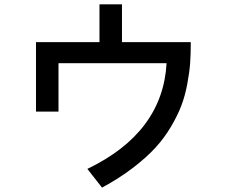

<svg xmlns="http://www.w3.org/2000/svg" viewBox="-20 -812 1040 883"><path d="M145.5 -298.8V-618.2H437.5V-792H541V-618.2H857.4Q857.4 -564.5 854.5 -522.5Q851.6 -480.5 841.3 -425.8Q831.1 -371.1 814 -326.2Q796.9 -281.2 766.1 -229Q735.4 -176.8 693.4 -131.3Q651.4 -85.9 589.4 -38.6Q527.3 8.8 449.2 50.8L381.8 -35.2Q728.5 -202.1 746.1 -521.5H249V-298.8Z"/></svg>

Font: Gothic A1 SemiBold
Style: Regular
Weight: 600
Version: Version 2.50